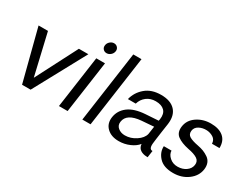

<svg xmlns="http://www.w3.org/2000/svg" viewBox="-77 -1251 2247 1759"><g transform="rotate(30 1046.5 -371.0)"><path d="M583 -545.9 287.1 0H196.8L56.2 -545.9H155.8L257.8 -108.9L482.9 -545.9Z M673.8 -693.8Q676.8 -716.8 695.8 -733.9Q714.8 -751 737.8 -751Q761.7 -751 776.1 -733.9Q790.5 -716.8 786.6 -693.8Q782.7 -669.9 763.7 -653.6Q744.6 -637.2 721.7 -637.2Q698.7 -637.2 684.3 -653.6Q669.9 -669.9 673.8 -693.8ZM664.6 -549.8H756.8L678.7 0H586.9Z M834.5 0 940.4 -750H1027.3L921.4 0Z M1220.2 4.9Q1140.1 4.9 1094.5 -39.6Q1048.8 -84 1059.1 -154.8Q1070.3 -230 1132.6 -277.1Q1194.8 -324.2 1311 -332L1445.8 -340.8L1449.2 -358.9Q1458 -419.9 1427 -450.9Q1396 -481.9 1334 -481.9Q1278.8 -481.9 1239 -451.4Q1199.2 -420.9 1185.1 -371.1H1102.1Q1121.1 -449.2 1184.1 -503.2Q1247.1 -557.1 1348.1 -557.1Q1448.2 -557.1 1497.6 -504.6Q1546.9 -452.1 1534.2 -356.9Q1528.3 -316.9 1521.2 -268.6Q1514.2 -220.2 1509.5 -184.1Q1504.9 -147.9 1504.9 -147Q1493.7 -69.8 1535.2 -71.8L1524.9 0Q1512.7 0 1495.1 -2Q1420.9 -14.2 1416 -78.1Q1388.2 -42 1334.2 -18.6Q1280.3 4.9 1220.2 4.9ZM1243.2 -68.8Q1304.2 -68.8 1358.6 -105Q1413.1 -141.1 1424.8 -188L1437 -272L1310.1 -262.2Q1159.2 -250 1147 -157.2Q1141.1 -117.2 1170.7 -93Q1200.2 -68.8 1243.2 -68.8Z M1797.9 8.8Q1696.8 8.8 1647.9 -44.2Q1599.1 -97.2 1603 -162.1H1684.1Q1685.1 -123 1720.5 -92Q1755.9 -61 1806.9 -62Q1857.9 -63 1894 -89.1Q1930.2 -115.2 1936 -155.8Q1941.9 -197.8 1908.4 -219.5Q1875 -241.2 1810.1 -252.9Q1731.9 -269 1689 -301Q1646 -333 1654.8 -399.9Q1664.6 -471.7 1728.3 -514.9Q1792 -558.1 1874 -558.1Q1960 -558.1 2007.6 -518.1Q2055.2 -478 2053.2 -401.9H1974.1Q1972.2 -443.8 1940.7 -463.4Q1909.2 -482.9 1873 -484.9Q1827.1 -486.8 1791.5 -467.5Q1755.9 -448.2 1751 -411.1Q1746.1 -371.1 1777.1 -353Q1808.1 -335 1871.1 -323.2Q1906.2 -316.4 1932.6 -306.2Q1959 -295.9 1985.6 -277.8Q2012.2 -259.8 2023.7 -230.5Q2035.2 -201.2 2029.8 -162.1Q2018.6 -87.9 1953.1 -39.6Q1887.7 8.8 1797.9 8.8Z"/></g></svg>

Font: Oakes Grotesk
Style: Italic
Weight: 400
Designer: Samuel Oakes
Foundry: Samuel Oakes
Version: Version 1.0 | wf-rip DC20170320